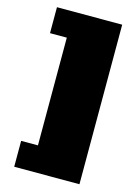

<svg xmlns="http://www.w3.org/2000/svg" viewBox="-127 -788 710 987"><g transform="rotate(15 228.5 -294.5)"><path d="M49.8 129.9V-7.8H139.2V-581.1H49.8V-719.2H397V129.9Z"/></g></svg>

Font: Ultra
Style: Regular
Weight: 400
Designer: Astigmatic (AOETI)
Foundry: Astigmatic (AOETI)
Version: Version 1.001